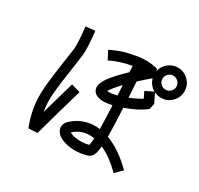

<svg xmlns="http://www.w3.org/2000/svg" viewBox="-177 -1035 1354 1305"><g transform="rotate(30 500.0 -383.0)"><path d="M369.1 -336.9Q314.5 -151.4 260.7 45.9L191.4 49.8Q144.5 -66.4 144.5 -187.5Q144.5 -262.7 169.9 -434.6Q182.6 -521.5 189.5 -571.3Q195.3 -616.2 180.7 -744.1L253.9 -752Q268.6 -616.2 261.7 -561.5Q254.9 -510.7 242.2 -422.9Q232.4 -359.4 228.5 -328.1Q224.6 -296.9 220.2 -251Q215.8 -205.1 217.3 -169.4Q218.8 -133.8 224.6 -97.7Q265.6 -243.2 298.8 -357.4ZM866.2 -816.4Q915 -816.4 949.7 -781.7Q984.4 -747.1 984.4 -698.2Q984.4 -649.4 949.7 -614.7Q915 -580.1 866.2 -580.1Q838.9 -580.1 813.5 -592.8L848.6 -521.5L838.9 -476.6Q781.2 -429.7 679.7 -393.6Q687.5 -241.2 687.5 -170.9Q792 -131.8 896.5 -28.3L844.7 23.4Q763.7 -57.6 684.6 -92.8Q682.6 -73.2 679.7 -58.6Q678.7 -49.8 676.8 -43Q674.8 -36.1 669.9 -24.4Q665 -12.7 655.8 -4.4Q646.5 3.9 633.8 7.8Q558.6 30.3 486.3 17.6Q412.1 3.9 386.7 -37.1Q375 -56.6 377.4 -77.6Q379.9 -98.6 395.5 -115.2Q429.7 -150.4 473.6 -169.9Q520.5 -190.4 573.2 -191.4Q593.8 -191.4 614.3 -188.5Q613.3 -252 607.4 -372.1Q568.4 -363.3 538.1 -363.3Q517.6 -363.3 502 -368.2Q465.8 -377.9 455.1 -409.2Q441.4 -447.3 490.2 -511.7Q521.5 -552.7 580.1 -609.4Q586.9 -617.2 594.7 -624Q593.8 -648.4 592.8 -671.9Q502 -657.2 426.8 -619.1L393.6 -684.6Q400.4 -687.5 412.1 -692.9Q423.8 -698.2 452.6 -710Q481.4 -721.7 514.2 -729.5Q546.9 -737.3 585.4 -744.1Q624 -751 666.5 -749.5Q709 -748 747.1 -737.3L750 -719.7Q757.8 -761.7 790.5 -789.1Q823.2 -816.4 866.2 -816.4ZM605.5 -59.6Q610.4 -75.2 613.3 -115.2Q592.8 -118.2 574.2 -118.2Q503.9 -117.2 455.1 -70.3Q470.7 -59.6 500 -54.7Q550.8 -45.9 605.5 -59.6ZM528.3 -437.5Q540 -435.5 558.6 -437.5Q578.1 -440.4 603.5 -446.3Q600.6 -496.1 599.6 -525.4Q543.9 -467.8 528.3 -437.5ZM769.5 -516.6 746.1 -564.5 808.6 -594.7Q765.6 -620.1 752 -667Q710 -631.8 668.9 -593.8Q670.9 -544.9 675.8 -470.7Q729.5 -492.2 769.5 -516.6ZM827.6 -659.7Q843.8 -643.6 866.2 -643.6Q888.7 -643.6 904.8 -659.7Q920.9 -675.8 920.9 -698.2Q920.9 -720.7 904.8 -736.8Q888.7 -752.9 866.2 -752.9Q843.8 -752.9 827.6 -736.8Q811.5 -720.7 811.5 -698.2Q811.5 -675.8 827.6 -659.7Z"/></g></svg>

Font: irohakakuC Regular
Style: Regular
Weight: 400
Designer: [Source Han Sans]
Ryoko NISHIZUKA Ë•øÂ°öÊ∂ºÂ≠ê (kana & ideographs); Paul D. Hunt (Latin, Greek & Cyrillic); Wenlong ZHAN
Version: Version 1.001.20160904